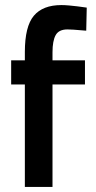

<svg xmlns="http://www.w3.org/2000/svg" viewBox="-20 -737 379 757"><path d="M78 -404H24V-499H78V-532Q78 -633 113.5 -675Q149 -717 222 -717Q235 -717 252 -715.5Q269 -714 285 -712Q303 -709 322 -707L320 -616Q308 -617 295 -618Q284 -619 270.5 -620Q257 -621 246 -621Q212 -621 199.5 -598.5Q187 -576 187 -531V-499H315V-404H187V0H78Z"/></svg>

Font: Panefresco 750wt
Style: Regular
Weight: 750
Foundry: Campivisivi & Chank Co
Version: Version 1.000